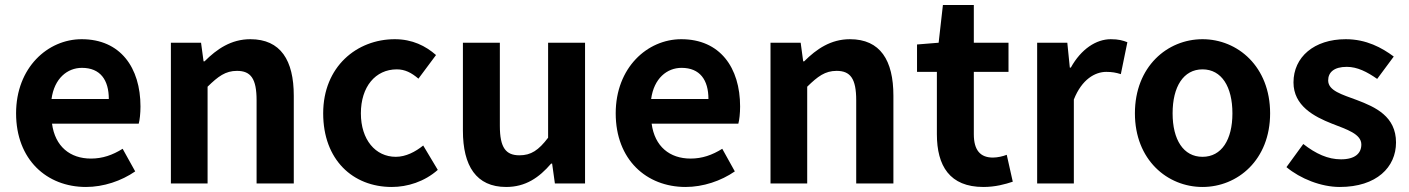

<svg xmlns="http://www.w3.org/2000/svg" viewBox="-20 -730 5608 764"><path d="M322 14C392 14 463 -10 518 -48L468 -138C428 -113 388 -99 342 -99C259 -99 199 -147 187 -238H532C536 -252 539 -279 539 -306C539 -461 459 -574 305 -574C170 -574 44 -461 44 -279C44 -95 166 14 322 14ZM185 -336C196 -418 248 -460 306 -460C379 -460 413 -412 413 -336Z M660 -560V0H806V-385C848 -426 877 -448 923 -448C978 -448 1001 -417 1001 -331V0H1149V-349C1149 -490 1097 -574 976 -574C900 -574 843 -535 794 -486H790L780 -560Z M1539 14C1601 14 1669 -7 1722 -54L1664 -151C1633 -126 1595 -106 1555 -106C1474 -106 1416 -174 1416 -279C1416 -385 1474 -454 1559 -454C1591 -454 1617 -441 1645 -417L1715 -511C1674 -547 1621 -574 1551 -574C1400 -574 1266 -465 1266 -279C1266 -94 1384 14 1539 14Z M1822 -560V-210C1822 -70 1875 14 1994 14C2071 14 2125 -23 2173 -79H2177L2188 0H2308V-560H2161V-182C2123 -132 2093 -112 2047 -112C1993 -112 1969 -142 1969 -229V-560Z M2708 14C2778 14 2849 -10 2904 -48L2854 -138C2814 -113 2774 -99 2728 -99C2645 -99 2585 -147 2573 -238H2918C2922 -252 2925 -279 2925 -306C2925 -461 2845 -574 2691 -574C2556 -574 2430 -461 2430 -279C2430 -95 2552 14 2708 14ZM2571 -336C2582 -418 2634 -460 2692 -460C2765 -460 2799 -412 2799 -336Z M3046 -560V0H3192V-385C3234 -426 3263 -448 3309 -448C3364 -448 3387 -417 3387 -331V0H3535V-349C3535 -490 3483 -574 3362 -574C3286 -574 3229 -535 3180 -486H3176L3166 -560Z M3629 -444H3708V-196C3708 -70 3759 14 3893 14C3941 14 3980 3 4010 -7L3986 -114C3971 -108 3949 -103 3931 -103C3881 -103 3855 -132 3855 -196V-444H3993V-560H3855V-710H3732L3715 -560L3629 -553Z M4107 0H4253V-334C4285 -415 4338 -444 4382 -444C4405 -444 4421 -441 4440 -435L4466 -562C4448 -569 4431 -574 4400 -574C4342 -574 4282 -535 4241 -461H4237L4227 -560H4107Z M4765 14C4905 14 5034 -94 5034 -279C5034 -465 4905 -574 4765 -574C4625 -574 4496 -465 4496 -279C4496 -94 4625 14 4765 14ZM4765 -106C4689 -106 4646 -174 4646 -279C4646 -385 4689 -454 4765 -454C4841 -454 4884 -385 4884 -279C4884 -174 4841 -106 4765 -106Z M5311 14C5458 14 5535 -65 5535 -163C5535 -267 5453 -304 5379 -332C5320 -354 5265 -369 5265 -410C5265 -442 5288 -464 5339 -464C5381 -464 5420 -444 5460 -416L5526 -505C5479 -540 5417 -574 5335 -574C5209 -574 5127 -503 5127 -402C5127 -309 5209 -266 5280 -238C5339 -215 5397 -197 5397 -155C5397 -120 5372 -96 5316 -96C5264 -96 5216 -118 5166 -157L5099 -65C5154 -19 5237 14 5311 14Z"/></svg>

Font: Kinto Sans
Style: Bold
Weight: 700
Designer: Authors: Ryoko NISHIZUKA  (kana & ideographs); Paul D. Hunt (Latin, Greek & Cyrillic); Wenlong ZHANG  (bopomofo); Sandol
Foundry: Adobe Systems Incorporated, ookami Inc.
Version: Version 0.001